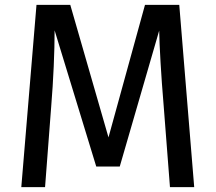

<svg xmlns="http://www.w3.org/2000/svg" viewBox="-20 -764 880 784"><path d="M712 -744H572L423 -203L267 -744H129L67 0H164L189 -328C198 -437 203 -553 203 -640L373 -84H469L630 -639C631 -578 638 -453 648 -336L674 0H773Z"/></svg>

Font: Glow Sans SC Normal Medium
Style: Regular
Weight: 600
Designer: Ryoko NISHIZUKA (kana, bopomofo & ideographs); Paul D. Hunt (Latin, Greek & Cyrillic); Sandoll Communications, Soo-young
Version: Version 0.93